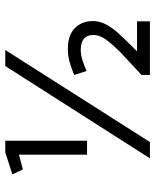

<svg xmlns="http://www.w3.org/2000/svg" viewBox="50 -640 590 730"><g transform="rotate(-90 345.0 -275.0)"><path d="M47 -523 66 -483 122 -498V-239H175V-550H131ZM170 0 520 -550H459L108 0ZM520 -263Q577 -263 577 -214Q577 -192 560.5 -168.5Q544 -145 508 -109L425 -32V0H629V-49H515Q544 -78 568.5 -103.5Q593 -129 605 -147Q630 -183 630 -216Q630 -263 598 -290Q571 -312 523 -312Q499 -312 476.5 -306Q454 -300 425 -288L440 -241Q466 -252 484.5 -257.5Q503 -263 520 -263Z"/></g></svg>

Font: Cambay Devanagari
Style: Regular
Weight: 400
Designer: Pooja Saxena
Foundry: Pooja Saxena
Version: Version 1.180;PS 001.180;hotconv 1.0.70;makeotf.lib2.5.58329